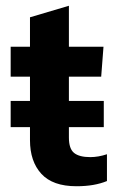

<svg xmlns="http://www.w3.org/2000/svg" viewBox="-20 -636 408 666"><path d="M17 -195V-286H84V-370H17V-474H84V-576L219 -616V-474H339L331 -370H219V-286H340V-195H219V-159Q219 -120 237 -105.5Q255 -91 293 -91Q321 -91 351 -101V-8Q329 1 303 5.5Q277 10 245 10Q163 10 123.5 -33Q84 -76 84 -150V-195Z"/></svg>

Font: Kanit Medium
Style: Regular
Weight: 500
Designer: Katatrad Team
Foundry: CadsonDemak
Version: Version 2.000; ttfautohint (v1.8.3)